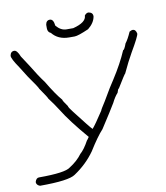

<svg xmlns="http://www.w3.org/2000/svg" viewBox="-87 -888 809 936"><g transform="rotate(-10 317.5 -420.5)"><path d="M414.1 -816.4Q435.5 -813 435.5 -794.9V-793Q430.2 -761.7 398.4 -736.3Q345.2 -712.9 328.1 -712.9H300.8Q246.6 -712.9 216.8 -750Q201.2 -756.3 201.2 -775.4V-793Q204.6 -814.5 222.7 -814.5Q240.7 -814.5 244.1 -781.2Q267.1 -753.9 294.9 -753.9H328.1Q394.5 -771 394.5 -804.7Q403.3 -816.4 414.1 -816.4ZM25.4 -695.3Q39.6 -695.3 52.7 -662.1L85.9 -611.3Q118.7 -556.6 146.5 -519.5Q187 -451.7 214.8 -419.9Q214.8 -414.1 236.3 -384.8Q236.3 -378.4 255.9 -353.5Q326.7 -261.2 335.9 -253.9Q351.6 -271.5 392.6 -334Q392.6 -337.9 418 -377Q458 -446.3 476.6 -472.7Q522.5 -543.9 548.8 -605.5Q555.2 -606 566.4 -636.7Q580.1 -653.8 595.7 -689.5Q605.5 -695.3 611.3 -695.3Q627 -695.3 630.9 -673.8Q630.9 -661.1 587.9 -587.9Q565.4 -548.8 539.1 -492.2Q536.6 -492.2 496.1 -425.8Q491.7 -425.8 486.3 -406.2Q470.7 -389.2 457 -361.3Q437.5 -328.1 382.8 -244.1Q354.5 -213.9 312.5 -146.5Q272 -89.4 210.9 -48.8Q178.7 -25.4 35.2 -25.4Q17.6 -31.7 17.6 -46.9Q23.4 -66.4 37.1 -66.4Q167.5 -66.4 193.4 -87.9Q232.9 -112.8 255.9 -144.5Q276.4 -162.1 298.8 -203.1Q300.3 -203.6 310.5 -218.8Q231.4 -311 193.4 -373Q173.3 -404.8 148.4 -437.5Q148.4 -441.9 113.3 -492.2Q113.3 -497.1 68.4 -560.5L35.2 -613.3Q3.9 -658.7 3.9 -673.8Q7.3 -695.3 25.4 -695.3Z"/></g></svg>

Font: CEF Fonts CJK
Style: Regular
Weight: 400
Designer: PartyBoss (派对大魔王)
Version: Release 2.25